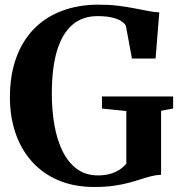

<svg xmlns="http://www.w3.org/2000/svg" viewBox="-20 -772 754 804"><path d="M375.5 11Q290 11 224 -17.2Q158 -45.5 112.8 -96.5Q67.5 -147.5 44.5 -216Q21.5 -284.5 21.5 -364.5Q21.5 -456 47.2 -528Q73 -600 121.2 -650Q169.5 -700 238.5 -726.2Q307.5 -752.5 393.5 -752.5Q438.5 -752.5 476 -747.8Q513.5 -743 544.8 -736.8Q576 -730.5 601.5 -725.8Q627 -721 647 -720L631.5 -527H532.5L507 -664.5Q502 -673.5 488.8 -682.8Q475.5 -692 451 -698.2Q426.5 -704.5 388 -704.5Q326 -704.5 283.5 -668.5Q241 -632.5 219 -560.5Q197 -488.5 197 -379.5Q197 -310.5 207.8 -248.8Q218.5 -187 241.8 -139.5Q265 -92 301.8 -64.8Q338.5 -37.5 390 -37.5Q417 -37.5 439.5 -43.5Q462 -49.5 479.5 -60.8Q497 -72 509 -87V-307L407 -317.5V-368H705V-317.5L654.5 -308V-40Q634 -39.5 613.5 -34.2Q593 -29 570 -21.5Q547 -14 519 -6.5Q491 1 455.8 6Q420.5 11 375.5 11Z"/></svg>

Font: Merriweather 72pt
Style: Bold
Weight: 700
Version: Version 2.100